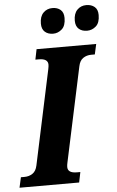

<svg xmlns="http://www.w3.org/2000/svg" viewBox="-98 -962 613 1004"><g transform="rotate(-5 208.5 -460.5)"><path d="M-37 0 -25 -54H-6Q18 -54 36.5 -66.5Q55 -79 61 -108L167 -605Q170 -619 170 -628Q170 -660 122 -660H104L115 -714H428L416 -660H397Q373 -660 354.5 -647.5Q336 -635 330 -605L224 -109Q221 -96 221 -86Q221 -54 269 -54H287L276 0ZM387 -787Q360 -787 343.5 -801.5Q327 -816 327 -845Q327 -882 346 -901.5Q365 -921 394 -921Q420 -921 437 -907Q454 -893 454 -864Q454 -823 433.5 -805Q413 -787 387 -787ZM209 -787Q182 -787 165.5 -801.5Q149 -816 149 -845Q149 -882 168 -901.5Q187 -921 216 -921Q242 -921 258.5 -907Q275 -893 275 -864Q275 -823 254.5 -805Q234 -787 209 -787Z"/></g></svg>

Font: Noto Serif Condensed ExtraBold
Style: Italic
Weight: 800
Width: 3
Italic angle: -12°
Designer: Monotype Design Team
Foundry: Monotype Imaging Inc.
Version: Version 2.014; ttfautohint (v1.8.4.7-5d5b)